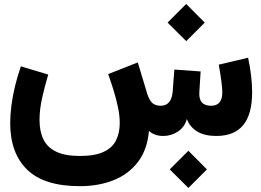

<svg xmlns="http://www.w3.org/2000/svg" viewBox="-20 -677 1300 956"><path d="M825.2 166.5 918 258.8 1010.3 166.5 918 73.7ZM814.5 -564.5 907.2 -472.2 999.5 -564.5 907.2 -657.2ZM792.5 0Q833 0 866.2 -22.2Q899.4 -44.4 910.2 -84.5Q925.8 -43.9 962.4 -22Q999 0 1056.6 0Q1146.5 0 1190.9 -54Q1235.4 -107.9 1235.4 -218.3Q1235.4 -256.3 1230.2 -300.5Q1225.1 -344.7 1215.3 -389.6L1069.3 -355Q1078.1 -305.2 1082.5 -270.5Q1086.9 -235.8 1086.9 -216.8Q1086.9 -150.4 1030.8 -150.4Q999.5 -150.4 984.6 -167.7Q969.7 -185.1 972.7 -222.2L979 -321.3L848.1 -330.6L839.8 -220.7Q836.4 -185.1 821.5 -167.7Q806.6 -150.4 779.3 -150.4Q750 -150.4 734.1 -168.5Q718.3 -186.5 707 -230.5L666 -366.2L518.6 -308.1Q532.7 -269 545.9 -226.1Q559.1 -183.1 567.6 -141.8Q576.2 -100.6 576.2 -64.9Q576.2 -14.6 557.6 22.2Q539.1 59.1 495.6 79.3Q452.1 99.6 377.4 99.6Q304.2 99.6 260 78.4Q215.8 57.1 196.3 17.1Q176.8 -22.9 176.8 -80.1Q176.8 -132.3 190.2 -191.7Q203.6 -251 220.2 -305.7L84 -346.7Q66.9 -297.9 54.9 -248.5Q43 -199.2 36.9 -152.6Q30.8 -106 30.8 -64Q30.8 85.4 115.2 167.7Q199.7 250 377.9 250Q470.2 250 544.9 220.5Q619.6 190.9 666.5 129.9Q713.4 68.8 721.7 -25.4Q733.9 -13.7 752 -6.8Q770 0 792.5 0Z"/></svg>

Font: Estedad-FD-VF Thin
Style: Regular
Weight: 100
Designer: Amin Abedi
Version: Version 5.0